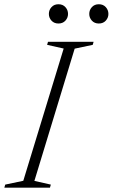

<svg xmlns="http://www.w3.org/2000/svg" viewBox="-43 -862 518 882"><path d="M249.5 -639 173.5 -656 177.5 -670H387L383 -656L300 -638.5L115 -31L190.5 -14L186.5 0H-23L-19 -14L64 -31.5ZM225.5 -754Q205.5 -754 193.5 -767.2Q181.5 -780.5 181.5 -798Q181.5 -816 193.5 -829.2Q205.5 -842.5 225.5 -842.5Q245.5 -842.5 257.5 -829.2Q269.5 -816 269.5 -798Q269.5 -780.5 257.5 -767.2Q245.5 -754 225.5 -754ZM411 -754Q391 -754 379 -767.2Q367 -780.5 367 -798Q367 -816 379 -829.2Q391 -842.5 411 -842.5Q431 -842.5 443 -829.2Q455 -816 455 -798Q455 -780.5 443 -767.2Q431 -754 411 -754Z"/></svg>

Font: Newsreader 16pt Light
Style: Italic
Weight: 300
Italic angle: -17°
Designer: Hugues Gentile
Foundry: Production Type
Version: Version 1.003; ttfautohint (v1.8.3)